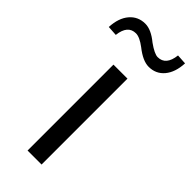

<svg xmlns="http://www.w3.org/2000/svg" viewBox="-298 -812 852 852"><g transform="rotate(45 128.0 -385.5)"><path d="M84 0V-539.1H171.9V0ZM-48.8 -642.6Q-45.9 -701.2 -17.6 -734.4Q10.7 -767.6 55.7 -767.6Q92.8 -767.6 137.7 -730.5Q178.7 -701.2 199.2 -701.2Q250 -701.2 257.8 -770.5L304.7 -767.6Q301.8 -709 273.9 -675.8Q246.1 -642.6 201.2 -642.6Q164.1 -642.6 116.2 -680.7Q80.1 -708 56.6 -708Q5.9 -708 -2 -639.6Z"/></g></svg>

Font: Min Sans
Style: Regular
Weight: 400
Designer: Jinseong-Kim, NotoSansCJK, Nunito
Foundry: Jinseong-Kim
Version: Version 1.400;Glyphs 3.1.2 (3151)